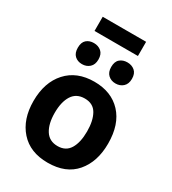

<svg xmlns="http://www.w3.org/2000/svg" viewBox="-220 -1036 1040 1161"><g transform="rotate(30 300.0 -455.5)"><path d="M451 -822V-921H148V-822ZM489 -684Q489 -721 468 -739Q447 -757 416 -757Q385 -757 364.5 -739.5Q344 -722 344 -684Q344 -648 364.5 -629Q385 -610 416 -610Q447 -610 468 -629Q489 -648 489 -684ZM255 -684Q255 -721 234 -739Q213 -757 182 -757Q151 -757 131 -739.5Q111 -722 111 -684Q111 -647 131 -628.5Q151 -610 182 -610Q213 -610 234 -629Q255 -648 255 -684ZM560 -273Q560 -407 490.5 -481.5Q421 -556 302 -556Q180 -556 110 -478.5Q40 -401 40 -271Q40 -144 108.5 -67Q177 10 300 10Q427 10 493.5 -68Q560 -146 560 -273ZM187 -273Q187 -350 215.5 -394.5Q244 -439 302 -439Q361 -439 387 -393.5Q413 -348 413 -273Q413 -196 386 -151.5Q359 -107 302 -107Q244 -107 215.5 -152Q187 -197 187 -273Z"/></g></svg>

Font: Noto Sans Mono UI
Style: Bold
Weight: 700
Designer: Monotype Design team
Foundry: Monotype Imaging Inc.
Version: 1.000